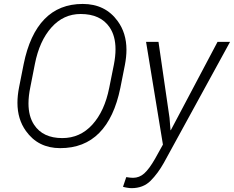

<svg xmlns="http://www.w3.org/2000/svg" viewBox="-20 -741 1187 974"><path d="M285.5 10.5Q173.5 10.5 111.5 -76.5Q68.5 -136.5 68.5 -219.5Q68.5 -257 77 -299.5L100 -415.5Q130.5 -566.5 205.5 -643.8Q280.5 -721 399.5 -721Q514 -721 577 -634Q621.5 -573 621.5 -488.5Q621.5 -452.5 613.5 -411L590.5 -295Q559.5 -143.5 483.2 -66.5Q407 10.5 285.5 10.5ZM296 -40.5Q386.5 -40.5 448.5 -108.8Q510.5 -177 534 -295L557.5 -412Q566 -455 566 -491Q566 -558.5 536 -602.5Q490 -670 389 -670Q302 -670 241 -601.8Q180 -533.5 157 -416.5L134 -299.5Q124.5 -254.5 124.5 -216.5Q124.5 -151 153 -108Q197.5 -40.5 296 -40.5ZM647 213.5Q638 213.5 624.5 211.2Q611 209 604 206.5L620.5 157.5Q641.5 161 655 161Q687 161 712 138.5Q737 116 766.5 64.5L806.5 -7.5L721 -528.5H784L840 -143L845 -80.5H846.5L1083.5 -528.5H1147L811.5 84.5Q781 139 743.8 176.2Q706.5 213.5 647 213.5Z"/></svg>

Font: Roberto Sans Light
Style: Italic
Weight: 300
Italic angle: -11°
Designer: Google
Version: Version 1.00;June 11, 2020;FontCreator 12.0.0.2522 64-bit; t